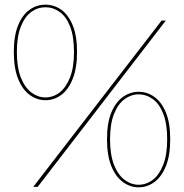

<svg xmlns="http://www.w3.org/2000/svg" viewBox="-20 -796 786 820"><path d="M174 -368Q138 -368 107 -390.5Q76 -413 57.5 -459Q39 -505 39 -574Q39 -643 57.5 -688Q76 -733 106.5 -754.5Q137 -776 174 -776Q211 -776 241.5 -754.5Q272 -733 290.5 -688Q309 -643 309 -574Q309 -505 290.5 -459Q272 -413 241.5 -390.5Q211 -368 174 -368ZM174 -380Q207 -380 234.5 -401Q262 -422 279 -465Q296 -508 296 -574Q296 -640 279.5 -682.5Q263 -725 235 -745Q207 -765 174 -765Q141 -765 113.5 -745Q86 -725 69 -682.5Q52 -640 52 -574Q52 -508 69 -465Q86 -422 114 -401Q142 -380 174 -380ZM122 2 670 -708H688L141 2ZM572 4Q536 4 505 -18.5Q474 -41 455.5 -86.5Q437 -132 437 -201Q437 -271 455.5 -315.5Q474 -360 505 -382Q536 -404 572 -404Q609 -404 639.5 -382Q670 -360 688.5 -315.5Q707 -271 707 -201Q707 -132 688.5 -86.5Q670 -41 639.5 -18.5Q609 4 572 4ZM572 -7Q605 -7 632.5 -28Q660 -49 677 -92Q694 -135 694 -201Q694 -267 677.5 -309.5Q661 -352 633 -372.5Q605 -393 572 -393Q540 -393 512 -372.5Q484 -352 467 -309.5Q450 -267 450 -201Q450 -135 467 -92Q484 -49 512 -28Q540 -7 572 -7Z"/></svg>

Font: Lil Grotesk Thin
Style: Regular
Weight: 100
Designer: Bastien Sozeau
Foundry: NBR — Bastien Sozeau
Version: Version 3.003; ttfautohint (v1.8.4.7-5d5b);gftools[0.9.33]